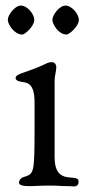

<svg xmlns="http://www.w3.org/2000/svg" viewBox="-20 -662 324 689"><path d="M8 -591C8 -575 31 -538 60 -538C69 -538 103 -567 103 -591C103 -611 78 -642 55 -642C33 -642 8 -608 8 -591ZM168 -591C168 -575 190 -538 219 -538C228 -538 263 -567 263 -591C263 -611 238 -642 215 -642C193 -642 168 -608 168 -591ZM36 -381C36 -377 41 -373 46 -371C68 -363 104 -377 104 -294V-206C104 -33 102 -39 63 -26C54 -23 48 -14 48 -7C48 3 63 6 88 6C105 6 117 4 159 4C197 4 188 6 230 6C235 6 241 7 245 7C261 7 262 -4 262 -10C262 -45 176 10 176 -98V-372C176 -389 182 -408 182 -420C182 -434 173 -439 167 -439C151 -439 153 -436 117 -421C61 -398 36 -397 36 -381Z"/></svg>

Font: OFL Sorts Mill Goudy
Style: Regular
Weight: 500
Version: Version 003.000